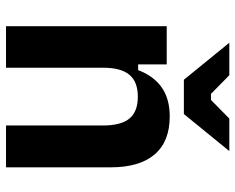

<svg xmlns="http://www.w3.org/2000/svg" viewBox="-92 -690 782 638"><g transform="rotate(90 299.0 -371.0)"><path d="M67 0V-534H194V-439H213Q232 -490 270 -517Q308 -544 367 -544Q450 -544 493 -494Q536 -444 536 -348V0H397V-322Q397 -382 374 -410Q351 -438 301 -438Q252 -438 228.5 -410Q205 -382 205 -322V0ZM482 -742 359 -591H245L122 -742H230L292 -681H312L374 -742Z"/></g></svg>

Font: Mozilla Text ExtraLight
Style: Regular
Weight: 200
Designer: Studio DRAMA
Foundry: Studio DRAMA
Version: Version 1.000